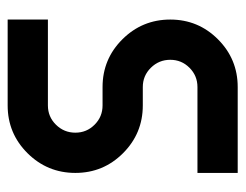

<svg xmlns="http://www.w3.org/2000/svg" viewBox="-88 -538 626 489"><g transform="rotate(90 224.5 -293.0)"><path d="M29.3 0V-102.5H248Q276.9 -102.5 297.1 -123Q317.4 -143.6 317.4 -172.4Q317.4 -201.2 297.1 -221.4Q276.9 -241.7 248 -241.7H201.2Q129.9 -241.7 79.6 -292.2Q29.3 -342.8 29.3 -414.1Q29.3 -485.4 79.6 -535.6Q129.9 -585.9 201.2 -585.9H419.9V-483.4H201.2Q172.4 -483.4 152.1 -463.1Q131.8 -442.9 131.8 -414.1Q131.8 -385.3 152.1 -364.7Q172.4 -344.2 201.2 -344.2H248Q319.3 -344.2 369.6 -293.9Q419.9 -243.7 419.9 -172.4Q419.9 -101.1 369.6 -50.5Q319.3 0 248 0Z"/></g></svg>

Font: NAYAKA
Style: Regular
Weight: 400
Designer: R.S. Wihananto
Foundry: R.S. Wihananto
Version: Version 1.92